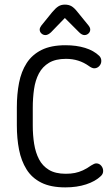

<svg xmlns="http://www.w3.org/2000/svg" viewBox="-20 -802 471 832"><path d="M122 -335Q122 -377 127.5 -415.5Q133 -454 148.5 -483.5Q164 -513 192.5 -530Q221 -547 266 -547Q322 -547 365 -516Q379 -506 388 -506Q401 -506 410 -515.5Q419 -525 419 -538Q419 -551 410 -560Q386 -583 348.5 -594.5Q311 -606 264 -606Q201 -606 160 -585.5Q119 -565 95.5 -528.5Q72 -492 62.5 -443Q53 -394 53 -337V-259Q53 -202 62.5 -153.5Q72 -105 95 -68Q118 -31 159 -10.5Q200 10 263 10Q313 10 353 -3Q393 -16 417 -39Q427 -48 427 -61Q427 -74 418.5 -84Q410 -94 397 -94Q389 -94 375 -85Q357 -72 339.5 -64Q322 -56 304.5 -52.5Q287 -49 265 -49Q220 -49 192 -66Q164 -83 149 -112Q134 -141 128 -178.5Q122 -216 122 -258ZM261 -724 323 -662Q335 -650 346 -650Q356 -650 363.5 -657Q371 -664 371 -674Q371 -682 364 -691L316 -750Q302 -768 290 -775Q278 -782 261 -782Q245 -782 233 -774.5Q221 -767 206 -749L159 -691Q156 -687 154 -682.5Q152 -678 152 -674Q152 -664 159.5 -657Q167 -650 177 -650Q188 -650 201 -662Z"/></svg>

Font: Beiruti
Style: Regular
Weight: 400
Designer: Arlette Boutros
Foundry: Boutros
Version: Version 1.41